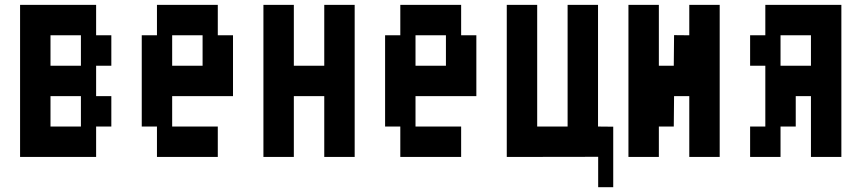

<svg xmlns="http://www.w3.org/2000/svg" viewBox="-20 -770 3540 789"><path d="M375 -500V-375H437.5V-250H375V-125H62.5V-750H375V-625H437.5V-500ZM312.5 -625H187.5V-500H312.5ZM187.5 -250H312.5V-375H187.5Z M625 -750H875V-625H937.5V-375H687.5V-250H875V-125H625V-250H562.5V-625H625ZM812.5 -625H687.5V-500H812.5Z M1187.5 -125H1062.5V-750H1187.5V-500H1312.5V-750H1437.5V-125H1312.5V-375H1187.5Z M1625 -750H1875V-625H1937.5V-375H1687.5V-250H1875V-125H1625V-250H1562.5V-625H1625ZM1812.5 -625H1687.5V-500H1812.5Z M2062.5 -125V-750H2187.5V-250H2312.5V-750H2437.5V-250L2500 -249.4V-0.6H2438.1V-125.6Z M2687.5 -125H2562.5V-750H2687.5V-500H2748.8L2750 -625.6L2812.5 -625V-750H2937.5V-125H2812.5V-375H2750L2748.8 -250H2687.5Z M3437.5 -750V-125H3312.5V-375H3250V-250H3187.5V-125H3062.5V-250H3125V-500H3062.5V-625H3125V-750ZM3312.5 -625H3187.5V-500H3312.5Z"/></svg>

Font: Amiga Topaz Unicode Rus
Style: Regular
Weight: 400
Designer: dMG of Trueschool and Divine Stylers
Foundry: dMG of Trueschool and Divine Stylers
Version: Version 1.1